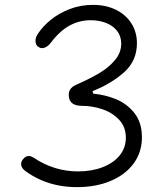

<svg xmlns="http://www.w3.org/2000/svg" viewBox="-20 -762 660 788"><path d="M83.5 -60.5Q69 -71.5 67 -84.2Q65 -97 74 -108Q80 -115.5 86.5 -119Q93 -122.5 101.2 -121.5Q109.5 -120.5 119.5 -114Q158.5 -87.5 204.5 -73Q250.5 -58.5 300 -58.5Q356.5 -58.5 401.2 -75.8Q446 -93 471.2 -124.2Q496.5 -155.5 496.5 -197Q496.5 -241 468.8 -270.5Q441 -300 399.8 -313.8Q358.5 -327.5 318 -327.5Q301 -327.5 289.5 -331.5Q278 -335.5 271.8 -342.8Q265.5 -350 263.5 -360Q259.5 -380 267 -393Q274.5 -406 291.5 -413.5Q300.5 -417.5 302.5 -418.5Q352 -440.5 389.8 -463.2Q427.5 -486 452.5 -516.2Q477.5 -546.5 477.5 -583Q477.5 -613.5 460.5 -635.2Q443.5 -657 415 -668Q386.5 -679 352 -679Q306 -679 265.8 -657.2Q225.5 -635.5 188.5 -586.5Q177.5 -572 164.2 -566.8Q151 -561.5 140 -568Q131 -573 127.8 -581.8Q124.5 -590.5 126.2 -601.2Q128 -612 135 -622.5Q155 -653.5 188.2 -680.5Q221.5 -707.5 266 -724.8Q310.5 -742 361.5 -742Q415.5 -742 456.5 -721.5Q497.5 -701 519.8 -665.2Q542 -629.5 542 -584.5Q542 -513 490 -466Q438 -419 360 -388L362.5 -377.5Q410 -373.5 455.2 -355.2Q500.5 -337 531.5 -298.2Q562.5 -259.5 562.5 -198.5Q562.5 -138 529 -91.8Q495.5 -45.5 435 -19.8Q374.5 6 296 6Q256 6 219 -1.2Q182 -8.5 148 -23.2Q114 -38 83.5 -60.5Z"/></svg>

Font: Monaspace Radon Var
Style: Regular
Weight: 400
Designer: Riley Cran and the Lettermatic Team
Version: Version 1.000 (Monaspace Radon Var)